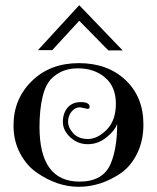

<svg xmlns="http://www.w3.org/2000/svg" viewBox="-20 -714 605 739"><path d="M32 -231Q32 -333 102.5 -402Q173 -471 283.5 -471Q394 -471 463 -406Q532 -341 532 -235Q532 -172 508 -123.5Q484 -75 446 -48Q368 5 283 5Q200 5 121 -50Q82 -77 57 -124.5Q32 -172 32 -231ZM317 -295 288 -301Q269 -301 255.5 -284.5Q242 -268 242 -245.5Q242 -223 262 -201Q282 -179 318.5 -179Q355 -179 390.5 -214.5Q426 -250 426 -315Q426 -380 384.5 -415.5Q343 -451 280 -451Q240 -451 211 -435.5Q182 -420 167 -398Q152 -376 144 -342Q132 -292 132 -226Q132 -15 286 -15Q377 -15 406 -84Q431 -143 431 -237Q422 -211 389.5 -185Q357 -159 318 -159Q279 -159 250.5 -185.5Q222 -212 222 -245Q222 -278 240 -299.5Q258 -321 291.5 -321Q325 -321 325 -302Q325 -295 317 -295ZM285 -694 452 -520H397L285 -634L181 -521H126Z"/></svg>

Font: Spirax
Style: Regular
Weight: 400
Designer: Brenda Gallo (gbrenda1987@gmail.com)
Foundry: Brenda Gallo
Version: Version 1.002